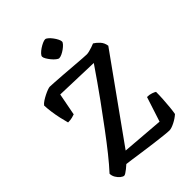

<svg xmlns="http://www.w3.org/2000/svg" viewBox="-266 -1067 1189 1189"><g transform="rotate(-45 329.0 -472.0)"><path d="M104 0Q95 0 81.5 -10.5Q68 -21 58 -38Q48 -55 48 -73Q85 -113 128.5 -167.5Q172 -222 222 -289Q272 -356 328 -433Q360 -478 394.5 -526.5Q429 -575 464 -627L179 -636L151 -490Q144 -487 128 -483Q112 -479 91 -479Q84 -504 77 -535Q70 -566 65.5 -598.5Q61 -631 60 -658Q68 -669 83.5 -679Q99 -689 116 -697.5Q133 -706 147 -711Q161 -716 167 -716Q175 -716 206 -714Q237 -712 279 -709Q321 -706 362.5 -702.5Q404 -699 434.5 -697Q465 -695 471 -695Q480 -695 494 -698.5Q508 -702 522.5 -707Q537 -712 546 -716Q562 -707 580.5 -687.5Q599 -668 603 -639L220 -104L495 -82L548 -245Q569 -245 586 -239Q603 -233 610 -228Q610 -198 608 -164.5Q606 -131 603 -100.5Q600 -70 596 -48Q586 -39 573.5 -30.5Q561 -22 547 -15Q533 -8 521 -4Q509 0 500 0Q486 0 450.5 -4Q415 -8 371 -13.5Q327 -19 283 -25.5Q239 -32 206.5 -36.5Q174 -41 164 -42Q152 -31 140 -21.5Q128 -12 118.5 -6Q109 0 104 0ZM334 -799Q327 -799 315 -808.5Q303 -818 292 -831.5Q281 -845 273 -858.5Q265 -872 265 -881Q265 -889 275.5 -900Q286 -911 301 -921Q316 -931 330.5 -937.5Q345 -944 354 -944Q362 -944 373 -934.5Q384 -925 394.5 -911Q405 -897 412 -883Q419 -869 419 -860Q419 -853 409.5 -842.5Q400 -832 386 -822Q372 -812 358 -805.5Q344 -799 334 -799Z"/></g></svg>

Font: Texturina 12pt Medium
Style: Regular
Weight: 500
Designer: Guillermo Torres Carreño
Foundry: Omnibus-Type
Version: Version 1.002